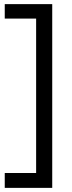

<svg xmlns="http://www.w3.org/2000/svg" viewBox="-20 -727 350 930"><path d="M233 -707V183H3V111H155V-637H3V-707Z"/></svg>

Font: Hind
Style: Regular
Weight: 400
Designer: Manushi Parikh, Satya Rajpurohit
Foundry: Indian Type Foundry
Version: Version 2.000;PS 1.0;hotconv 1.0.79;makeotf.lib2.5.61930